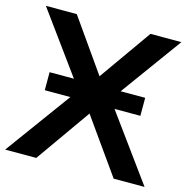

<svg xmlns="http://www.w3.org/2000/svg" viewBox="-105 -806 889 906"><g transform="rotate(15 339.5 -352.5)"><path d="M-1 0 281 -386V-331L9 -705H160L356 -426H323L520 -705H671L399 -331V-386L680 0H529L322 -292H357L151 0ZM107 -319V-407H574V-319Z"/></g></svg>

Font: Nunito Sans 11pt
Style: Bold
Weight: 700
Version: Version 3.101;gftools[0.9.27]